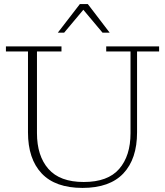

<svg xmlns="http://www.w3.org/2000/svg" viewBox="-20 -909 808 940"><path d="M384 11Q251 11 184 -60Q117 -131 117 -261V-657H9V-682H281V-657H161V-257Q161 -146 217 -82Q273 -18 390 -18Q508 -18 563.5 -82Q619 -146 619 -257V-657H500V-682H759V-657H651V-261Q651 -131 584 -60Q517 11 384 11ZM263 -749 371 -889H410L517 -749H482L378 -873H398L294 -749Z"/></svg>

Font: Montagu Slab 144pt ExtraLight
Style: Regular
Weight: 250
Version: Version 1.000